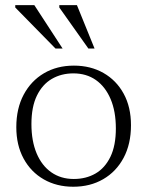

<svg xmlns="http://www.w3.org/2000/svg" viewBox="-20 -700 560 730"><path d="M260.5 -19.5Q307 -19.5 343 -40.2Q379 -61 399.8 -103.8Q420.5 -146.5 420.5 -211.5Q420.5 -276.5 400.5 -323.5Q380.5 -370.5 344.5 -395.8Q308.5 -421 259 -421Q213 -421 177 -400Q141 -379 120.2 -336.2Q99.5 -293.5 99.5 -228.5Q99.5 -164 119.2 -117Q139 -70 175.2 -44.8Q211.5 -19.5 260.5 -19.5ZM258.5 10Q195.5 10 146.5 -18Q97.5 -46 69.8 -97Q42 -148 42 -216.5Q42 -287.5 70 -340Q98 -392.5 147.2 -421.5Q196.5 -450.5 261 -450.5Q324.5 -450.5 373.5 -422.5Q422.5 -394.5 450.2 -343.8Q478 -293 478 -224Q478 -152.5 450 -100Q422 -47.5 372.5 -18.8Q323 10 258.5 10ZM218 -515.5H191L38 -671.5V-680.5H110.5ZM339.5 -515.5H316L205.5 -671.5V-680.5H272.5Z"/></svg>

Font: Newsreader 16pt 16pt Light
Style: Regular
Weight: 300
Version: Version 1.003